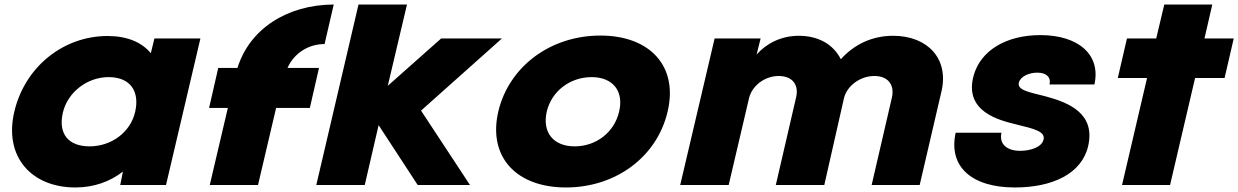

<svg xmlns="http://www.w3.org/2000/svg" viewBox="-20 -820 5488 851"><path d="M258.4 -319.8C279.2 -410.9 366.3 -478.2 461.4 -478.2C556.4 -478.2 600 -416.8 579.2 -324.8C558.4 -232.7 472.3 -171.3 377.2 -171.3C282.2 -171.3 237.6 -227.7 258.4 -319.8ZM313.9 10.9C396 10.9 467.3 -14.9 524.8 -59.4L512.9 0H715.8L868.3 -649.5H664.4L648.5 -584.2C607.9 -632.7 544.6 -660.4 456.4 -660.4C262.4 -660.4 91.1 -525.7 43.6 -325.7C-4 -124.8 119.8 10.9 313.9 10.9Z M909.7 0H1123.6L1203.8 -341.6H1353.3L1393.9 -518.8H1254.3C1282 -582.2 1345.3 -624.8 1418.6 -624.8L1459.2 -800C1251.3 -799 1085.9 -691.1 1032.5 -518.8H947.3L906.7 -341.6H989.9Z M1381.9 0H1596.7L1658.1 -265.3L1831.4 0H2063.1L1846.2 -329.7L2204.7 -649.5H1935.3L1698.7 -439.6L1783.9 -800H1569Z M2403.4 -325.7C2425.2 -416.8 2507.4 -478.2 2602.4 -478.2C2695.5 -478.2 2746 -416.8 2724.2 -325.7C2703.4 -233.7 2622.2 -171.3 2527.2 -171.3C2432.1 -171.3 2382.6 -233.7 2403.4 -325.7ZM2488.6 10.9C2709.4 10.9 2892.5 -124.8 2939.1 -325.7C2986.6 -525.7 2861.8 -662.4 2641 -662.4C2420.2 -662.4 2236.1 -525.7 2188.6 -325.7C2142 -124.8 2267.8 10.9 2488.6 10.9Z M2994.9 0H3209.7L3299.8 -384.2C3312.7 -439.6 3369.1 -483.2 3431.5 -483.2C3491.9 -483.2 3521.6 -444.6 3508.7 -389.1L3418.6 0H3633.5L3720.6 -384.2C3733.5 -439.6 3792.9 -483.2 3855.3 -483.2C3915.7 -483.2 3945.4 -444.6 3933.5 -389.1L3843.4 0H4056.3L4153.3 -416.8C4186 -560.4 4090.9 -661.4 3938.4 -661.4C3845.4 -661.4 3765.2 -622.8 3706.8 -557.4C3674.1 -622.8 3607.8 -661.4 3520.6 -661.4C3441.4 -661.4 3376.1 -626.7 3333.5 -578.2L3351.3 -649.5H3147.4Z M4478.2 10.9C4644.5 10.9 4774.2 -49.5 4803 -172.3C4835.6 -314.9 4721.8 -364.4 4613.8 -393.1C4533.6 -412.9 4488.1 -421.8 4496 -454.5C4503.9 -482.2 4541.6 -498 4578.2 -498C4618.8 -498 4639.6 -476.2 4631.7 -445.5H4830.7C4860.4 -577.2 4760.4 -664.4 4591.1 -664.4C4440.6 -664.4 4327.7 -597 4296 -487.1C4249.5 -322.8 4413.8 -286.1 4485.1 -268.3C4561.4 -249.5 4615.8 -237.6 4604.9 -200C4596 -166.3 4544.5 -151.5 4502 -151.5C4439.6 -151.5 4407.9 -184.2 4418.8 -231.7H4215.8C4183.1 -83.2 4284.1 10.9 4478.2 10.9Z M4953.2 0H5166.1L5277 -474.3H5407.7L5448.3 -649.5H5318.6L5353.2 -800H5140.4L5104.7 -649.5H4975L4934.4 -474.3H5064.1Z"/></svg>

Font: Calandify
Style: Semi Bold Italic
Weight: 700
Italic angle: -12°
Designer: Larry Fischer
Foundry: Larry Fischer
Version: Version 1.0; ttfautohint (v1.8.4.7-5d5b)